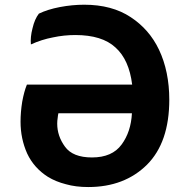

<svg xmlns="http://www.w3.org/2000/svg" viewBox="-20 -754 767 798"><path d="M91.8 -402.3Q80.1 -374 72.3 -331.1Q65.4 -288.1 65.4 -248Q65.4 -177.7 92.8 -116.2Q121.1 -55.7 179.7 -18.6Q211.9 1 253.9 11.7Q294.9 23.4 346.7 23.4Q497.1 23.4 590.8 -69.3Q683.6 -162.1 683.6 -339.8Q683.6 -397.5 672.9 -450.2Q662.1 -502.9 640.6 -547.9Q600.6 -631.8 523.4 -682.6Q445.3 -734.4 330.1 -734.4Q280.3 -734.4 228.5 -724.6Q177.7 -714.8 141.6 -697.3Q124 -674.8 115.2 -636.7Q105.5 -599.6 108.4 -569.3Q153.3 -589.8 200.2 -598.6Q246.1 -608.4 293 -608.4Q404.3 -608.4 460 -556.6Q516.6 -505.9 529.3 -402.3Q383.8 -402.3 91.8 -402.3ZM528.3 -283.2Q524.4 -206.1 485.4 -153.3Q446.3 -99.6 362.3 -99.6Q282.2 -99.6 250 -144.5Q217.8 -188.5 217.8 -240.2Q217.8 -252 219.7 -263.7Q220.7 -275.4 222.7 -283.2Q248 -283.2 298.8 -283.2Q356.4 -283.2 528.3 -283.2Z"/></svg>

Font: cl
Style: Bold
Weight: 400
Designer: Mitja Miklavcic
Version: Version 7.504; 2011; Build 1021